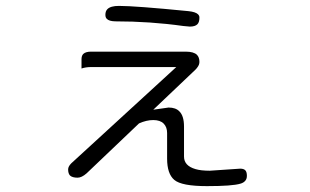

<svg xmlns="http://www.w3.org/2000/svg" viewBox="-20 -576 1040 644"><path d="M612.3 -538.6Q434.1 -556.2 378.9 -556.2Q351.1 -556.2 340.3 -545.4Q333.5 -538.6 333.5 -526.4Q333.5 -517.1 338.4 -512.7Q345.7 -504.9 366.2 -504.4Q483.9 -504.4 594.7 -488.8L616.7 -486.8Q634.3 -486.8 642.1 -494.6Q648.9 -501.5 648.9 -516.6Q648.9 -521.5 647.5 -523.7Q646 -525.9 644.5 -527.8Q636.2 -536.1 612.3 -538.6ZM648.9 -368.2Q648.9 -383.8 640.6 -392.1Q629.9 -402.8 602.5 -402.8H286.1Q267.1 -402.8 259.3 -395Q253.4 -389.2 253.4 -377V-346.2Q267.6 -351.1 286.1 -351.1H571.3L219.2 -28.3Q208.5 -17.6 208.5 -7.8Q208.5 5.9 214.8 12.7Q222.7 20 240.2 20Q253.9 20 270.5 5.4L446.3 -162.1Q471.2 -173.3 494.1 -173.3Q517.1 -173.3 528.8 -161.6Q540.5 -149.9 540.5 -129.9V-43.9Q540.5 6.8 564.5 27.3Q588.9 48.3 674.1 48.3Q759.3 48.3 786.6 40Q796.4 37.1 801.3 31.7Q808.1 25.4 808.1 13.7Q808.1 0.5 802.7 -4.9Q797.4 -10.3 785.6 -10.3L683.6 -3.4Q653.8 -3.4 635.7 -8.8Q597.2 -20 597.2 -50.8V-151.4Q597.2 -187.5 581.5 -202.6Q569.3 -215.3 545.4 -215.3L494.1 -208Q633.3 -340.3 635.5 -342.3Q637.7 -344.2 640.1 -347.4Q642.6 -350.6 644.3 -353.3Q646 -356 647 -358.4Q648.9 -363.8 648.9 -368.2Z"/></svg>

Font: YuPearl-ExtraLight
Style: ExtraLight
Weight: 200
Designer: Max Yao
Foundry: Max-Everyday
Version: Version 1.011; ttfautohint (v1.8.3)